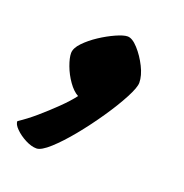

<svg xmlns="http://www.w3.org/2000/svg" viewBox="-145 -241 442 460"><g transform="rotate(20 76.5 -10.5)"><path d="M-7 153Q-20 153 -35.5 145Q-51 137 -62 126Q-73 115 -72 107Q-52 94 -30.5 75.5Q-9 57 11.5 37Q32 17 44 1Q31 -6 19 -23Q7 -40 0 -59Q-7 -78 -7 -90Q-7 -103 7 -117.5Q21 -132 40 -144.5Q59 -157 78 -165.5Q97 -174 107 -174Q119 -174 134 -157.5Q149 -141 160 -119Q171 -97 171 -79Q171 -67 156.5 -39.5Q142 -12 119.5 21Q97 54 72.5 84Q48 114 26.5 133.5Q5 153 -7 153Z"/></g></svg>

Font: Texturina 12pt ExtraBold
Style: Italic
Weight: 800
Italic angle: -11°
Designer: Guillermo Torres Carreño
Foundry: Omnibus-Type
Version: Version 1.002